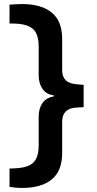

<svg xmlns="http://www.w3.org/2000/svg" viewBox="-20 -768 478 948"><path d="M27 155V64Q80 64 111.5 54Q143 44 157 18.5Q171 -7 171 -50V-192Q171 -232 189.5 -259Q208 -286 246 -292V-297Q208 -302 189.5 -329.5Q171 -357 171 -396V-538Q171 -582 157 -607Q143 -632 111.5 -642.5Q80 -653 27 -652V-745Q36 -746 56.5 -747Q77 -748 89 -748Q184 -748 235.5 -706Q287 -664 287 -575V-420Q287 -390 304 -372.5Q321 -355 358 -352L393 -349V-239L358 -237Q321 -235 304 -217Q287 -199 287 -168V-13Q287 76 235.5 118Q184 160 89 160Q73 160 57.5 158.5Q42 157 27 155Z"/></svg>

Font: REM Medium
Style: Regular
Weight: 500
Designer: Octavio Pardo
Foundry: Ashler Design
Version: Version 1.005;gftools[0.9.28]